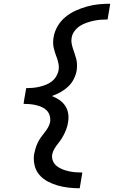

<svg xmlns="http://www.w3.org/2000/svg" viewBox="-20 -853 640 1026"><path d="M406 153Q375 153 345 149.5Q315 146 287.5 138Q260 130 234.5 116.5Q209 103 190.5 81.5Q172 60 165 31Q158 2 162 -28Q165 -43 169.5 -58.5Q174 -74 181 -89Q188 -104 197.5 -117.5Q207 -131 217.5 -144Q228 -157 236.5 -171.5Q245 -186 248 -202Q250 -219 245.5 -235Q241 -251 230 -262.5Q219 -274 204 -280.5Q189 -287 173 -291Q157 -295 140 -296.5Q123 -298 106 -298L109 -319L120 -382Q137 -382 154.5 -383.5Q172 -385 189.5 -389Q207 -393 224 -399.5Q241 -406 256 -417.5Q271 -429 280.5 -445Q290 -461 293 -478Q296 -497 292 -515Q288 -533 282 -550L281 -551Q277 -563 273 -575Q269 -587 266.5 -599.5Q264 -612 264 -625.5Q264 -639 266 -652Q271 -684 287.5 -712.5Q304 -741 329.5 -762Q355 -783 385 -796.5Q415 -810 446 -818.5Q477 -827 507.5 -830Q538 -833 569 -833L555 -749Q536 -749 517.5 -747.5Q499 -746 480.5 -742Q462 -738 443 -731.5Q424 -725 407.5 -714.5Q391 -704 378.5 -687.5Q366 -671 363 -652Q360 -637 362.5 -622.5Q365 -608 369.5 -594Q374 -580 379 -566Q384 -552 387.5 -538Q391 -524 391.5 -508.5Q392 -493 390 -478Q386 -454 374.5 -431Q363 -408 344.5 -390.5Q326 -373 303.5 -360.5Q281 -348 257 -340Q278 -332 296.5 -319.5Q315 -307 327.5 -289Q340 -271 344 -248Q348 -225 344 -202Q342 -186 337 -171Q332 -156 325 -141Q318 -126 309 -112Q300 -98 289.5 -85Q279 -72 270.5 -57.5Q262 -43 259 -28Q256 -9 263 7.5Q270 24 283.5 34.5Q297 45 313 51.5Q329 58 347 62Q365 66 383 67.5Q401 69 420 69Z"/></svg>

Font: Iosevka Slab Medium Extended
Style: Italic
Weight: 500
Width: 7
Italic angle: -9°
Monospace: yes
Designer: Belleve Invis
Foundry: Belleve Invis
Version: Version 11.1.0; ttfautohint (v1.8.3)